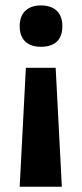

<svg xmlns="http://www.w3.org/2000/svg" viewBox="-20 -527 306 714"><path d="M76.2 -274.9H187L210 167.5H53.2ZM211.9 -429.7Q211.9 -391.6 191.4 -372.3Q170.9 -353 131.8 -353Q94.2 -353 73.7 -372.8Q53.2 -392.6 53.2 -429.7Q53.2 -466.8 74.2 -486.8Q95.2 -506.8 131.8 -506.8Q169.9 -506.8 190.9 -487.1Q211.9 -467.3 211.9 -429.7Z"/></svg>

Font: Bpm'online Open Sans
Style: Bold
Weight: 700
Foundry: Ascender Corporation
Version: Version 1.10